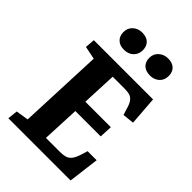

<svg xmlns="http://www.w3.org/2000/svg" viewBox="-270 -1056 1167 1167"><g transform="rotate(45 313.5 -472.0)"><path d="M143 -623 59 -640 64 -703H573L587 -517L513 -509L501 -547Q492 -580 480.5 -597Q469 -614 451.5 -620.5Q434 -627 405 -627H302L292 -402H511L507 -319H289L278 -77H397Q425 -77 444 -82.5Q463 -88 476.5 -105Q490 -122 501 -156L514 -199H592L567 0H32L39 -65L120 -78ZM156 -865Q156 -900 180 -922Q204 -944 239 -944Q277 -944 297.5 -924.5Q318 -905 318 -870Q318 -835 294.5 -813Q271 -791 234 -791Q198 -791 177 -811Q156 -831 156 -865ZM378 -866Q378 -900 402.5 -922Q427 -944 462 -944Q499 -944 519.5 -924.5Q540 -905 540 -871Q540 -835 516.5 -813.5Q493 -792 457 -792Q420 -792 399 -811.5Q378 -831 378 -866Z"/></g></svg>

Font: Literata 18pt
Style: Bold Italic
Weight: 700
Italic angle: -2°
Designer: Latin by Veronika Burian and Jose Scaglione. Greek by Irene Vlachou. Cyrillic by Vera Evstafieva
Foundry: TypeTogether
Version: Version 3.103;gftools[0.9.29]